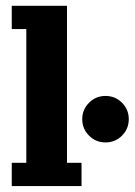

<svg xmlns="http://www.w3.org/2000/svg" viewBox="-20 -625 453 645"><path d="M279.2 -279.9Q302 -302.7 334.5 -302.7Q366.9 -302.7 389.8 -279.9Q412.6 -257.1 412.6 -224.6Q412.6 -192.1 389.8 -169.3Q366.9 -146.5 334.5 -146.5Q302 -146.5 279.2 -169.3Q256.3 -192.1 256.3 -224.6Q256.3 -257.1 279.2 -279.9ZM19.5 -605.5H205.1V-78.1H253.9V0H19.5V-78.1H68.4V-527.3H19.5Z"/></svg>

Font: Orelega One
Style: Regular
Weight: 400
Version: Version 1.1 ; ttfautohint (v1.8.3)